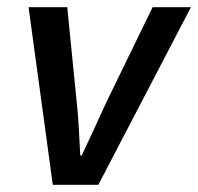

<svg xmlns="http://www.w3.org/2000/svg" viewBox="-20 -511 548 531"><path d="M126 0 59 -491H166L192 -230Q196 -194 198 -156Q200 -118 202 -81H206Q224 -119 241 -156Q258 -193 275 -230L402 -491H508L252 0Z"/></svg>

Font: Source Sans 3 ExtraLight SemiBold
Style: Italic
Weight: 600
Italic angle: -11°
Version: Version 3.052;hotconv 1.1.0;makeotfexe 2.6.0